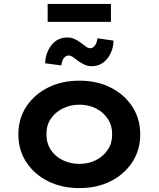

<svg xmlns="http://www.w3.org/2000/svg" viewBox="-20 -953 812 983"><path d="M387 10Q296 10 225.5 -25.5Q155 -61 114.5 -123Q74 -185 74 -265Q74 -345 114.5 -407Q155 -469 225.5 -504.5Q296 -540 387 -540Q477 -540 547 -504.5Q617 -469 657.5 -407Q698 -345 698 -265Q698 -185 657.5 -123Q617 -61 547 -25.5Q477 10 387 10ZM387 -114Q434 -114 472 -133.5Q510 -153 532.5 -187.5Q555 -222 554 -265Q555 -309 532.5 -343.5Q510 -378 472 -397.5Q434 -417 387 -417Q339 -417 300 -397Q261 -377 239 -343.5Q217 -310 218 -265Q217 -222 239 -187.5Q261 -153 300 -133.5Q339 -114 387 -114ZM449 -614Q431 -614 415 -621Q399 -628 378 -642Q360 -657 350 -663Q340 -669 332 -669Q318 -669 307.5 -656.5Q297 -644 294 -618L211 -629Q213 -683 243.5 -722Q274 -761 325 -761Q343 -761 359 -754.5Q375 -748 395 -733Q410 -721 421 -713.5Q432 -706 442 -706Q456 -706 466 -719.5Q476 -733 479 -757L561 -745Q561 -711 546.5 -680.5Q532 -650 507.5 -632Q483 -614 449 -614ZM224 -841V-933H548V-841Z"/></svg>

Font: Lexend Exa SemiBold
Style: Regular
Weight: 600
Designer: Bonnie Shaver-Troup, Thomas Jockin
Foundry: Lexend
Version: Version 1.007